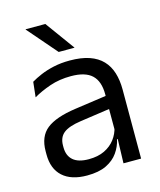

<svg xmlns="http://www.w3.org/2000/svg" viewBox="-106 -760 706 847"><g transform="rotate(-15 247.0 -336.0)"><path d="M436 0H355.5L359 -118.5L356 -131V-286.5L356.5 -315Q356.5 -374.5 326.2 -403Q296 -431.5 230.5 -431.5Q178 -431.5 134.2 -416.5Q90.5 -401.5 56.5 -381.5L64 -450.5Q83 -462 109.2 -473.2Q135.5 -484.5 169.2 -492Q203 -499.5 243.5 -499.5Q296 -499.5 332.8 -486.8Q369.5 -474 392.2 -450Q415 -426 425.5 -392Q436 -358 436 -316ZM187.5 10.5Q115 10.5 76.2 -24.8Q37.5 -60 37.5 -125.5V-140Q37.5 -207.5 79.2 -240.8Q121 -274 212 -287L366.5 -309L371 -250L222 -228.5Q166 -220.5 142 -201.2Q118 -182 118 -144.5V-136.5Q118 -98 141.8 -77.5Q165.5 -57 213 -57Q255 -57 285 -71.5Q315 -86 333.5 -110.5Q352 -135 358.5 -165L371 -110H355.5Q348.5 -78 329.2 -50.5Q310 -23 275.5 -6.2Q241 10.5 187.5 10.5ZM278.5 -549.5 181.5 -683H91.5V-681.5L206.5 -548.5H278.5Z"/></g></svg>

Font: Anek Kannada Medium
Style: Regular
Weight: 400
Version: Version 1.003